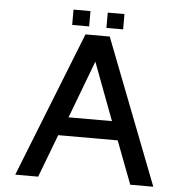

<svg xmlns="http://www.w3.org/2000/svg" viewBox="-54 -831 830 882"><g transform="rotate(5 361.0 -389.5)"><path d="M327.6 -778.6H249.4V-708H327.6ZM484.3 -778.6H407.3V-708H484.3ZM154.4 0 229.6 -197.9H503.9L579.1 0H685.4L425.9 -669.9H314L48.8 0ZM370.1 -549.3 470 -283.7H269.7Z"/></g></svg>

Font: SaysetthaMai Thin
Style: Regular
Weight: 100
Designer: John M. Durdin
Foundry: Lao Script for Windows
Version: Version 1.101